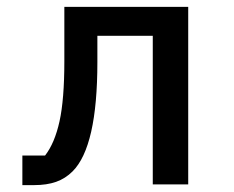

<svg xmlns="http://www.w3.org/2000/svg" viewBox="-20 -536 680 558"><path d="M45 -84H111Q139 -120 153 -183.5Q167 -247 167 -358V-516H527V0H424V-432H263V-355Q263 -110 191 -38Q170 -17 143 -7.5Q116 2 79 2H45Z"/></svg>

Font: Writer Medium
Style: Regular
Weight: 500
Monospace: yes
Designer: Mike Abbink, Paul van der Laan, Pieter van Rosmalen
Foundry: Bold Monday
Version: Version 2.001 2020